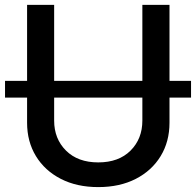

<svg xmlns="http://www.w3.org/2000/svg" viewBox="-24 -747 795 779"><path d="M374.6 12.1Q287.6 12.1 222.7 -21.3Q157.7 -54.7 121.8 -113.6Q85.9 -172.6 85.9 -248.9V-350.9H-3.6V-419H85.9V-727.3H195.7V-419H553.6V-727.3H663.7V-419H751.1V-350.9H663.7V-248.9Q663.7 -172.6 627.8 -113.6Q592 -54.7 527 -21.3Q462 12.1 374.6 12.1ZM374.6 -88.1Q457.7 -88.1 505.7 -136Q553.6 -183.9 553.6 -257.8V-350.9H195.7V-257.8Q195.7 -183.9 243.8 -136Q291.9 -88.1 374.6 -88.1Z"/></svg>

Font: Linik Sans Medium
Style: Regular
Weight: 500
Designer: Rasmus Andersson (font), Cristiano Sobral (main changes)
Foundry: rsms
Version: Version 3.018;June 1, 2022;FontCreator 14.0.0.2814 64-bit; t